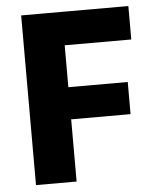

<svg xmlns="http://www.w3.org/2000/svg" viewBox="-49 -702 600 744"><g transform="rotate(-5 250.5 -330.0)"><path d="M61 0V-660H219V0ZM136 -242V-367H450V-242ZM136 -530V-660H478V-530Z"/></g></svg>

Font: Bricolage Grotesque 96pt ExtraBold SemiCondensed ExtraBold
Style: Regular
Weight: 800
Width: 4
Version: Version 1.001;gftools[0.9.33.dev8+g029e19f]